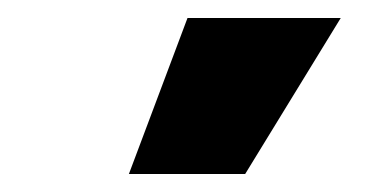

<svg xmlns="http://www.w3.org/2000/svg" viewBox="-20 -833 421 213"><path d="M123 -640H252L358 -813H188Z"/></svg>

Font: Mluvka
Style: Bold
Weight: 700
Designer: Modified by Jiří Krblich, Original typeface by Gumpita Rahayu
Foundry: Gumpita Rahayu & Jiří Krblich
Version: Version 2.000;Glyphs 3.1.1 (3134)